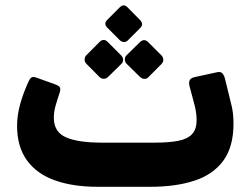

<svg xmlns="http://www.w3.org/2000/svg" viewBox="-20 -705 958 731"><path d="M352.9 6.2Q257.1 6.2 188.2 -18.6Q119.4 -43.4 82.2 -95.1Q45 -146.9 45 -225.7Q45 -266.6 57.1 -309.7Q69.3 -352.7 88.8 -394.9Q93 -404.7 99.3 -409.7Q105.5 -414.7 121.5 -408.5L190.6 -383.6Q205.1 -378.5 208.2 -371.5Q211.4 -364.5 206.7 -351Q198 -325.2 191.5 -302.2Q185 -279.1 185 -256.5Q185 -202.7 230.9 -182.3Q276.9 -161.9 369.1 -161.9H569Q623.4 -161.9 658.9 -168.9Q694.4 -175.9 711.5 -194.6Q728.6 -213.4 728.6 -248Q728.6 -278.9 718.1 -315.1L701.8 -376Q697.8 -391.7 702.3 -399.9Q706.9 -408.1 719.5 -411.1L806 -429.9Q820 -433.2 826.7 -425.7Q833.5 -418.2 836.9 -404.1L859 -313.7Q864.5 -294.6 866.7 -275.1Q869 -255.5 869 -234.7Q869 -145.6 829.9 -92.8Q790.9 -40 719.7 -16.9Q648.6 6.2 552.1 6.2ZM466.4 -551Q459.9 -544.5 451.4 -545Q443 -545.5 436.1 -552L388 -600.1Q374 -615.1 388 -629.1L436.1 -677.2Q450.8 -691.9 465.4 -677.2L512.9 -629.1Q528.2 -612.9 514.5 -599.1ZM390.6 -411.2Q384.8 -405.4 375.3 -405.1Q365.9 -404.7 358.4 -412.2L308.6 -462.4Q302.1 -469.2 302.1 -478.5Q302.1 -487.7 308.6 -494.6L358.4 -544.7Q374.6 -561.4 390.6 -544.7L440.7 -494.6Q448.2 -487.5 448.7 -477.9Q449.2 -468.2 441.7 -461.4ZM545.1 -411.2Q538 -403.7 528.9 -404.7Q519.8 -405.7 512.9 -412.2L461.8 -462.4Q455.3 -468.9 455.3 -478.8Q455.3 -488.7 461.8 -494.6L512.9 -544.7Q529.1 -559.7 544.1 -544.7L594.2 -494.6Q601.1 -488.1 601.7 -478.5Q602.4 -468.9 594.9 -461.4Z"/></svg>

Font: Rubik Light
Style: Regular
Weight: 300
Designer: Hubert and Fischer
Foundry: Hubert and Fischer
Version: Version 2.300;gftools[0.9.30]